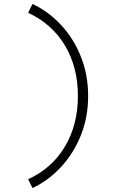

<svg xmlns="http://www.w3.org/2000/svg" viewBox="-20 -735 640 976"><path d="M145 -715Q226 -677 290 -608.5Q354 -540 391 -447.5Q428 -355 428 -247Q428 -139 391 -47Q354 45 290 114Q226 183 145 221L123 176Q244 121 310 10Q376 -101 376 -247Q376 -394 310 -504Q244 -614 123 -670Z"/></svg>

Font: Red Hat Mono VF Light
Style: Regular
Weight: 300
Monospace: yes
Designer: Pentagram, MCKL
Foundry: Pentagram, MCKL
Version: Version 1.023